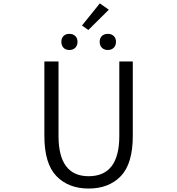

<svg xmlns="http://www.w3.org/2000/svg" viewBox="-20 -1093 1040 1126"><path d="M240.2 -296.9V-732.4H323.2V-295.9Q323.2 -59.6 500 -59.6Q679.7 -59.6 679.7 -295.9V-732.4H758.8V-296.9Q758.8 -132.8 688.5 -60.1Q618.2 12.7 500 12.7Q381.8 12.7 311 -60.1Q240.2 -132.8 240.2 -296.9ZM421.4 -813Q408.2 -799.8 386.7 -799.8Q365.2 -799.8 352.5 -813Q339.8 -826.2 339.8 -847.7Q339.8 -869.1 352.5 -881.8Q365.2 -894.5 386.7 -894.5Q408.2 -894.5 421.4 -881.8Q434.6 -869.1 434.6 -847.7Q434.6 -826.2 421.4 -813ZM460.9 -943.4 565.4 -1073.2 618.2 -1036.1 498 -917ZM647 -813Q633.8 -799.8 612.3 -799.8Q590.8 -799.8 577.6 -813Q564.5 -826.2 564.5 -847.7Q564.5 -869.1 577.6 -881.8Q590.8 -894.5 612.3 -894.5Q633.8 -894.5 647 -881.8Q660.2 -869.1 660.2 -847.7Q660.2 -826.2 647 -813Z"/></svg>

Font: GenEi Gothic M SemiLight
Style: Regular
Weight: 350
Designer: o_tamon (Modified); [Source Han Sans]
Ryoko NISHIZUKA  (kana & ideographs); Paul D. Hunt (Latin, Greek & Cyrillic); Wenl
Version: Version 1.1a;Original Version 1.004